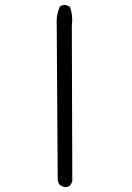

<svg xmlns="http://www.w3.org/2000/svg" viewBox="-20 -774 540 783"><path d="M244.1 -10.7Q257.8 -10.7 266.6 -18.1L274.9 -34.2L272.9 -668.5Q274.4 -681.2 274.4 -692.9Q274.4 -721.7 265.1 -746.1L249.5 -753.4Q247.6 -753.9 246.1 -753.9Q232.4 -753.9 223.6 -746.6Q210.9 -717.3 210.9 -683.1Q210.9 -674.8 211.4 -666.5L215.3 -40.5Q216.8 -28.3 224.1 -19.5L240.7 -11.2Q242.7 -10.7 244.1 -10.7Z"/></svg>

Font: NaikaiFont
Style: Light
Weight: 300
Version: Version 1.89